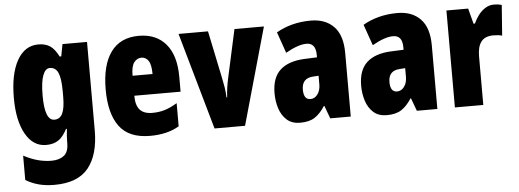

<svg xmlns="http://www.w3.org/2000/svg" viewBox="-51 -758 2950 1091"><g transform="rotate(-5 1424.0 -212.5)"><path d="M197 -614Q236 -614 262.5 -597Q289 -580 312 -535H321L334 -604H474V-100Q474 39 413.5 114Q353 189 219 189Q170 189 130.5 178.5Q91 168 56 147V8Q100 31 138.5 41Q177 51 214 51Q258 51 285 30.5Q312 10 312 -40V-46Q312 -63 313.5 -85Q315 -107 317 -122H312Q290 -79 262.5 -60Q235 -41 192 -41Q118 -41 75 -117Q32 -193 32 -323Q32 -459 75.5 -536.5Q119 -614 197 -614ZM250 -475Q225 -475 210.5 -437.5Q196 -400 196 -321Q196 -180 251 -180Q283 -180 297.5 -210.5Q312 -241 312 -307V-336Q312 -410 297.5 -442.5Q283 -475 250 -475Z M770 -613Q869 -613 924 -548Q979 -483 979 -361V-276H715Q715 -221 738 -195.5Q761 -170 809 -170Q847 -170 880 -180Q913 -190 951 -213V-81Q915 -60 874 -50.5Q833 -41 785 -41Q665 -41 610.5 -114Q556 -187 556 -325Q556 -464 610 -538.5Q664 -613 770 -613ZM774 -488Q749 -488 732 -466Q715 -444 715 -390H829Q829 -443 814 -465.5Q799 -488 774 -488Z M1153 -51 996 -604H1164L1220 -335Q1226 -307 1230.5 -279.5Q1235 -252 1236 -221H1240Q1241 -247 1245 -275Q1249 -303 1256 -334L1315 -604H1483L1327 -51Z M1751 -614Q1834 -614 1882 -564.5Q1930 -515 1930 -414V-51H1813L1786 -124H1783Q1756 -82 1724.5 -61.5Q1693 -41 1641 -41Q1594 -41 1565 -67Q1536 -93 1523 -134Q1510 -175 1510 -220Q1510 -309 1557.5 -352.5Q1605 -396 1696 -400L1768 -403V-417Q1768 -485 1715 -485Q1668 -485 1596 -444L1554 -564Q1595 -588 1644.5 -601Q1694 -614 1751 -614ZM1738 -296Q1672 -293 1672 -227Q1672 -170 1711 -170Q1735 -170 1751.5 -192Q1768 -214 1768 -249V-298Z M2245 -614Q2328 -614 2376 -564.5Q2424 -515 2424 -414V-51H2307L2280 -124H2277Q2250 -82 2218.5 -61.5Q2187 -41 2135 -41Q2088 -41 2059 -67Q2030 -93 2017 -134Q2004 -175 2004 -220Q2004 -309 2051.5 -352.5Q2099 -396 2190 -400L2262 -403V-417Q2262 -485 2209 -485Q2162 -485 2090 -444L2048 -564Q2089 -588 2138.5 -601Q2188 -614 2245 -614ZM2232 -296Q2166 -293 2166 -227Q2166 -170 2205 -170Q2229 -170 2245.5 -192Q2262 -214 2262 -249V-298Z M2795 -614Q2805 -614 2815 -613Q2825 -612 2840 -608L2827 -434Q2808 -440 2777 -440Q2729 -440 2707.5 -411.5Q2686 -383 2686 -329V-51H2524V-604H2648L2671 -516H2679Q2689 -539 2705.5 -561.5Q2722 -584 2745 -599Q2768 -614 2795 -614Z"/></g></svg>

Font: Noto Sans Tamil UI ExtraCondensed Black
Style: Regular
Weight: 900
Width: 2
Designer: Jelle Bosma - Monotype Design Team
Foundry: Monotype Imaging Inc.
Version: Version 2.004; ttfautohint (v1.8.4.7-5d5b)